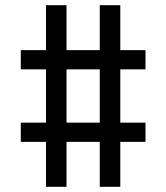

<svg xmlns="http://www.w3.org/2000/svg" viewBox="-20 -737 640 739"><path d="M157 -18V-191H60V-265H157V-470H60V-544H157V-717H236V-544H364V-717H443V-544H540V-470H443V-265H540V-191H443V-18H364V-191H236V-18ZM236 -265H364V-470H236Z"/></svg>

Font: Iosevka Etoile
Style: Regular
Weight: 400
Designer: Belleve Invis
Foundry: Belleve Invis
Version: Version 33.2.4